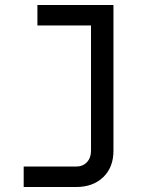

<svg xmlns="http://www.w3.org/2000/svg" viewBox="-20 -570 640 770"><path d="M285 180H75V98H285Q312 98 328.5 80.5Q345 63 345 35V-468H130V-550H435V35Q435 101 394 140.5Q353 180 285 180Z"/></svg>

Font: Tiny
Style: Regular
Weight: 400
Designer: Philipp Nurullin, Konstantin Bulenkov
Foundry: JetBrains
Version: Version 2.251; ttfautohint (v1.8.4.7-5d5b)